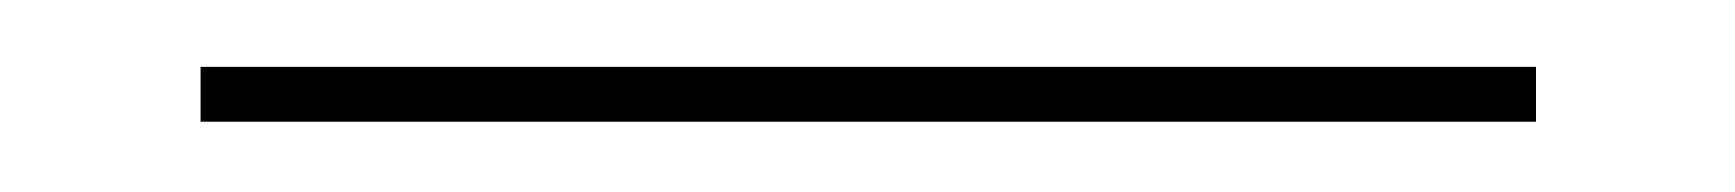

<svg xmlns="http://www.w3.org/2000/svg" viewBox="-20 38 506 56"><path d="M38.5 73.5V57.5H428V73.5Z"/></svg>

Font: Anek Latin Thin
Style: Regular
Weight: 250
Designer: Yesha Goshar
Foundry: Ek Type
Version: Version 1.003